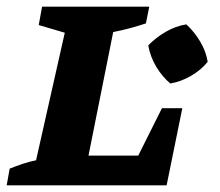

<svg xmlns="http://www.w3.org/2000/svg" viewBox="-36 -555 658 575"><path d="M449 -231H510L463 0H-16L-7 -50Q13 -58 32.5 -64.5Q52 -71 72 -75L158 -457L80 -480L90 -535H411L401 -485Q377 -477 353 -470.5Q329 -464 303 -459L229 -89H378ZM474 -305Q450 -325 432 -355Q414 -385 408 -419Q430 -442 460 -459.5Q490 -477 522 -482Q546 -460 563.5 -430.5Q581 -401 586 -370Q566 -345 535.5 -327.5Q505 -310 474 -305Z"/></svg>

Font: Piazzolla SC
Style: Bold Italic
Weight: 700
Italic angle: -11.3°
Designer: Juan Pablo del Peral
Foundry: Huerta Tipografica
Version: Version 1.330